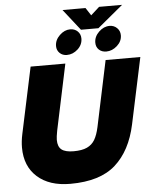

<svg xmlns="http://www.w3.org/2000/svg" viewBox="-65 -1071 917 1140"><g transform="rotate(-5 393.5 -501.0)"><path d="M351 -1017H488L518 -971L569 -1017H706L554 -891H450ZM294 -807Q294 -843 323 -871Q352 -899 386 -899Q413 -899 430.5 -882Q448 -865 448 -839Q448 -802 419 -775.5Q390 -749 354 -749Q328 -749 311 -765.5Q294 -782 294 -807ZM528 -807Q528 -843 557 -871Q586 -899 621 -899Q647 -899 665 -881.5Q683 -864 683 -838Q683 -802 653.5 -775.5Q624 -749 589 -749Q562 -749 545 -765Q528 -781 528 -807ZM40 -224Q40 -262 49 -304L133 -699H340L257 -306Q250 -269 250 -252Q250 -211 272.5 -193.5Q295 -176 344 -176Q394 -176 424 -190Q454 -204 470.5 -232Q487 -260 497 -306L580 -699H787L703 -304Q670 -150 577.5 -67.5Q485 15 308 15Q183 15 111.5 -49Q40 -113 40 -224Z"/></g></svg>

Font: Prompt ExtraBold
Style: Italic
Weight: 800
Italic angle: -12°
Designer: Katatrad Team
Foundry: CadsonDemak
Version: Version 1.001